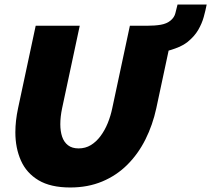

<svg xmlns="http://www.w3.org/2000/svg" viewBox="-20 -824 935 850"><path d="M291 6Q204 6 150.5 -26Q97 -58 72.5 -113.5Q48 -169 48 -238Q48 -264 51 -290.5Q54 -317 60 -345L138 -710H333L255 -345Q251 -326 249 -308.5Q247 -291 247 -274Q247 -243 255 -219Q263 -195 281 -181Q299 -167 328 -167Q358 -167 382 -181.5Q406 -196 425 -221.5Q444 -247 457 -279Q470 -311 477 -345L555 -710H750L672 -345Q656 -271 624 -207Q592 -143 544 -95Q496 -47 432.5 -20.5Q369 6 291 6ZM604 -582 631 -710Q666 -710 692 -714.5Q718 -719 735 -733Q752 -747 756.5 -766Q761 -785 766 -804H895Q890 -778 882 -749Q874 -720 857.5 -691.5Q841 -663 810 -638Q790 -622 756 -609.5Q722 -597 682.5 -589.5Q643 -582 604 -582Z"/></svg>

Font: Raleway Thin Black
Style: Italic
Weight: 900
Italic angle: -12°
Version: Version 4.026